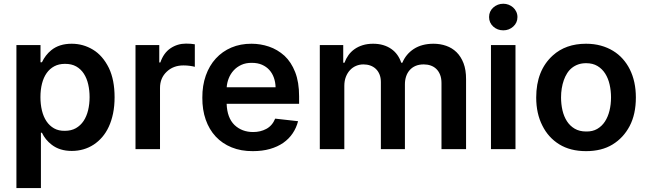

<svg xmlns="http://www.w3.org/2000/svg" viewBox="-20 -782 3398 1007"><path d="M194.6 204.5H66.1V-545.5H192.5V-455.3H199.9Q217.7 -493.3 248.6 -518.5Q290.5 -552.6 355.8 -552.6Q416.2 -552.6 467.3 -521.7Q518.5 -491.1 551.1 -425.4Q581 -362.9 581 -272Q581 -225.9 573 -187.1Q565 -148.4 550.6 -117.4Q536.2 -86.3 516 -62.9Q495.7 -39.4 471.2 -23.4Q420.5 9.6 356.2 9.6Q293.3 9.6 251.4 -22.7Q217.3 -48.7 199.9 -85.9H194.6ZM320.3 -95.9Q353.7 -95.9 378 -109.7Q402.3 -123.6 418.3 -147.5Q434.3 -171.5 442.1 -203.8Q449.9 -236.2 449.9 -272.7Q449.9 -307.9 442.6 -339.7Q435.4 -371.4 419.7 -395.6Q404.1 -419.7 379.6 -433.6Q355.1 -447.4 320.3 -447.1Q288.7 -447.1 264.7 -434.3Q240.8 -421.5 224.6 -398.6Q208.5 -375.7 200.3 -343.6Q192.1 -311.4 192.1 -272.7Q192.1 -235.1 199.9 -202.6Q207.7 -170.1 223.7 -146.1Q239.7 -122.2 263.7 -108.7Q287.6 -95.2 320.3 -95.9Z M819.2 0H690.7V-545.5H815.3V-454.5H821Q838.1 -504.3 874.3 -528.8Q910.9 -553.3 955.6 -553.3Q969.1 -553.3 980.6 -552.4Q992.2 -551.5 1001.8 -549.7V-431.5Q992.5 -434.3 976.4 -436.6Q960.2 -438.9 942.1 -438.9Q888.8 -438.9 854 -405.5Q819.2 -372.5 819.2 -320.7Z M1306.1 10.7Q1244 11 1194.8 -9.1Q1145.6 -29.1 1111.3 -65.9Q1077.1 -102.6 1058.9 -154.5Q1040.8 -206.3 1041.2 -269.5Q1040.8 -333.1 1059.3 -385.5Q1077.8 -437.9 1111.9 -475.1Q1146 -512.4 1193.7 -532.7Q1241.5 -552.9 1299.4 -552.6Q1346.2 -552.6 1390.6 -537.6Q1435 -522.7 1472.3 -489.3Q1507.5 -456.3 1528.1 -403.8Q1548.7 -351.2 1548.7 -277V-237.6H1168.7Q1171.2 -164.1 1209.9 -126.4Q1248.9 -89.5 1307.9 -89.5Q1345.9 -89.5 1376.4 -105.8Q1408 -122.5 1423.3 -159.8L1543.3 -146.3Q1534.4 -111.5 1514.9 -82.6Q1495.4 -53.6 1465.6 -32.8Q1435.7 -12.1 1395.8 -0.7Q1355.8 10.7 1306.1 10.7ZM1425.4 -324.2Q1424.7 -351.2 1416.4 -374.6Q1408 -398.1 1392.4 -415.3Q1376.8 -432.5 1353.9 -442.5Q1331 -452.4 1301.1 -452.4Q1269.9 -452.8 1245.9 -441.8Q1221.9 -430.8 1205.4 -412.6Q1188.9 -394.5 1179.7 -371.3Q1170.5 -348 1169 -324.2Z M2424.4 0H2295.5V-346.2Q2295.5 -371.4 2288.2 -389.9Q2280.9 -408.4 2268.3 -420.5Q2255.7 -432.5 2238.8 -438.4Q2221.9 -444.2 2202.4 -444.2Q2177.9 -444.2 2159.4 -436.3Q2141 -428.3 2128.6 -414.1Q2116.1 -399.9 2109.9 -380.9Q2103.7 -361.9 2103.7 -340.2V0H1977.6V-351.6Q1977.6 -374.3 1970.5 -391.7Q1963.4 -409.1 1951 -420.8Q1938.6 -432.5 1921.9 -438.4Q1905.2 -444.2 1886 -444.2Q1865.8 -444.2 1847.7 -436.6Q1829.5 -429 1815.9 -414.4Q1802.2 -399.9 1794 -378.9Q1785.9 -358 1785.9 -331.7V0H1657.3V-545.5H1780.2V-452.8H1786.6Q1794.4 -474.4 1807.5 -492.7Q1820.7 -511 1839.5 -524.3Q1858.3 -537.6 1882.6 -545.1Q1907 -552.6 1937.1 -552.6Q1965.9 -552.6 1989.7 -545.5Q2013.5 -538.4 2032.1 -525.4Q2050.8 -512.4 2063.9 -494Q2077.1 -475.5 2084.5 -452.8H2090.2Q2109 -498.2 2150.2 -525.2Q2192.5 -552.6 2253.9 -552.6Q2289.1 -552.6 2320.1 -541.7Q2351.2 -530.9 2374.5 -508.2Q2397.7 -485.4 2411.2 -450.3Q2424.7 -415.1 2424.4 -366.1Z M2683.6 0H2555V-545.5H2683.6ZM2619.7 -622.9Q2588.8 -622.9 2566.8 -642.8Q2545.1 -663 2545.1 -692.5Q2545.1 -722.7 2567.1 -742.5Q2589.8 -762.4 2619.7 -762.4Q2634.2 -762.4 2647.5 -757.3Q2660.9 -752.1 2671.2 -742.9Q2681.5 -733.7 2687.7 -720.7Q2693.9 -707.7 2693.9 -692.5Q2693.9 -662.6 2671.9 -642.8Q2649.9 -622.9 2619.7 -622.9Z M3053.6 10.7Q2971.2 10.7 2913.4 -24.9Q2855.8 -60.4 2824.6 -123.2Q2792.3 -186.4 2792.3 -270.6Q2792.3 -412.3 2879.3 -491.1Q2947.1 -552.6 3053.6 -552.6Q3095.5 -552.6 3131 -542.8Q3166.5 -533 3195.3 -515.4Q3224.1 -497.9 3246.1 -473.2Q3268.1 -448.5 3283 -418.7Q3315 -355.1 3315 -270.6Q3315 -182.9 3282.3 -120.7Q3249.6 -58.9 3192.6 -24.1Q3135.7 10.7 3053.6 10.7ZM3054.3 -92.3Q3087.7 -91.6 3112.2 -105.8Q3136.7 -120 3152.7 -144.5Q3168.7 -169 3176.7 -201.7Q3184.7 -234.4 3184.7 -271Q3184.7 -305.8 3177.4 -338.2Q3170.1 -370.7 3154.3 -395.8Q3138.5 -420.8 3113.8 -435.7Q3089.1 -450.6 3054.3 -450.6Q3031.2 -450.6 3012.6 -444.1Q2994 -437.5 2979.4 -425.8Q2964.8 -414.1 2954.4 -397.5Q2943.9 -381 2937.1 -361.5Q2922.6 -320 2922.6 -271Q2922.6 -235.8 2930 -203.5Q2937.5 -171.2 2953.3 -146.5Q2969.1 -121.8 2994.1 -107.1Q3019.2 -92.3 3054.3 -92.3Z"/></svg>

Font: Linik Sans SemiBold
Style: Regular
Weight: 600
Designer: Fonts by Rasmus Andersson / Changes by Cristiano Sobral with parts from Marc Monis
Foundry: rsms
Version: Version 3.020; ttfautohint (v1.6)